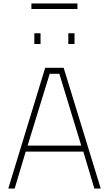

<svg xmlns="http://www.w3.org/2000/svg" viewBox="-20 -1093 631 1113"><path d="M564 0H527L463 -214H129L65 0H28L242 -700H349ZM451 -249 324 -665H268L140 -249ZM215 -838H179V-900H215ZM412 -838H376V-900H412ZM429 -1041H162V-1073H429Z"/></svg>

Font: Storia Sans Thin
Style: Regular
Weight: 100
Designer: Accademia di Belle Arti di Urbino and others
Foundry: Accademia di Belle Arti di Urbino and others.
Version: Version 60.001;May 25, 2020;FontCreator 12.0.0.2522 64-bit